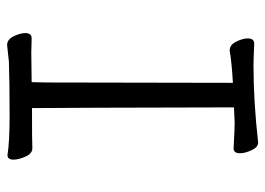

<svg xmlns="http://www.w3.org/2000/svg" viewBox="-123 -617 746 540"><g transform="rotate(90 250.0 -347.0)"><path d="M107 6Q91 6 82 -12.5Q73 -31 73 -45Q73 -63 88 -63L128 -62L211 -63L212 -107L213 -629Q158 -626 122 -620Q106 -620 97 -638.5Q88 -657 88 -671Q88 -689 103 -689Q110 -689 128.5 -688Q147 -687 167 -687Q264 -687 381 -700Q394 -700 402.5 -681.5Q411 -663 411 -649Q411 -631 397 -631Q340 -634 325 -634L282 -632Q283 -152 284 -64Q384 -64 397 -65Q412 -65 420.5 -45.5Q429 -26 429 -12Q429 5 416 5Q381 -1 304 -1Q209 -1 153 1Z"/></g></svg>

Font: Moon Stars Kai T HW
Style: Regular
Weight: 400
Designer: GuiWonder
Version: Version 1.101